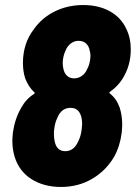

<svg xmlns="http://www.w3.org/2000/svg" viewBox="-20 -734 539 762"><path d="M465 -240Q465 -229 463 -207Q456 -153 433 -112Q401 -57 346 -24.5Q291 8 222 8Q154 8 105 -23Q56 -54 38 -112Q29 -142 29 -175Q29 -185 31 -207Q39 -263 64 -306Q84 -342 115 -361Q120 -364 116 -368Q93 -389 80 -423Q71 -451 71 -484Q71 -562 115 -619Q147 -664 198 -689Q249 -714 310 -714Q371 -714 415.5 -689.5Q460 -665 481 -620Q499 -584 499 -538Q499 -473 466 -421Q447 -391 417 -370Q412 -365 416 -363Q442 -343 455 -307Q465 -275 465 -240ZM230 -499Q229 -493 229 -483Q229 -471 232 -459Q236 -442 247 -432.5Q258 -423 274 -423Q291 -423 305 -433Q319 -443 326 -460Q335 -476 338 -499L339 -512Q339 -524 336 -533Q333 -551 321.5 -561.5Q310 -572 292 -572Q275 -572 261 -561.5Q247 -551 240 -533Q233 -518 230 -499ZM304 -220Q306 -236 306 -241Q306 -272 294.5 -289Q283 -306 260 -306Q223 -306 207 -265Q198 -247 195 -220Q194 -213 194 -202Q194 -185 197 -173Q205 -134 239 -134Q273 -134 290 -172Q301 -193 304 -220Z"/></svg>

Font: Barlow Semi Condensed ExtraBold
Style: Italic
Weight: 800
Width: 4
Italic angle: -7°
Designer: Jeremy Tribby
Foundry: Tribby Type
Version: Version 1.408